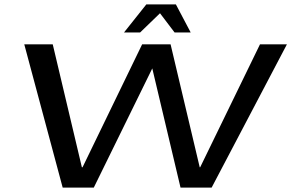

<svg xmlns="http://www.w3.org/2000/svg" viewBox="-20 -850 1320 870"><path d="M1280 -649H1158L887 -92H885L753 -649H624L354 -92H351L219 -649H90L264 0H405L670 -540L798 0H939ZM542 -703H615L705 -790L771 -703H844L777 -830H643Z"/></svg>

Font: Gamestation Extended
Style: Italic
Weight: 400
Width: 7
Designer: Jonas Hecksher
Foundry: Jonas Hecksher, Playtypeª, e-types AS
Version: Version 1.003